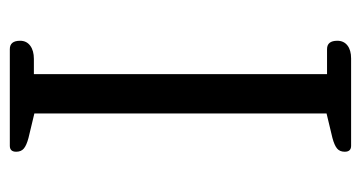

<svg xmlns="http://www.w3.org/2000/svg" viewBox="-192 -543 735 391"><g transform="rotate(90 175.5 -347.5)"><path d="M63 -21Q63 -34 73 -41.5Q83 -49 100 -49H131V-646H80Q63 -646 63 -667Q63 -680 72.5 -687.5Q82 -695 99 -695H277Q289 -695 289 -682Q289 -672 282.5 -666.5Q276 -661 261 -657L211 -645V-50L261 -38Q276 -34 282.5 -28.5Q289 -23 289 -13Q289 0 277 0H80Q63 0 63 -21Z"/></g></svg>

Font: Maitree
Style: Regular
Weight: 400
Designer: CadsonDemak Team
Foundry: CadsonDemak
Version: Version 1.000